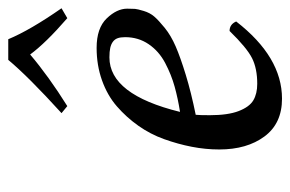

<svg xmlns="http://www.w3.org/2000/svg" viewBox="-139 -554 703 465"><g transform="rotate(-90 212.5 -321.5)"><path d="M350 -653Q372 -600 425 -524L401 -510Q341 -562 313 -600Q260 -555 188 -510L171 -524Q259 -604 300 -653ZM355 -370Q355 -381 352.5 -388Q350 -395 344 -399.5Q338 -404 329 -406Q320 -408 306 -408Q216 -408 174 -237Q206 -242 235 -250Q264 -258 292.5 -273Q321 -288 338 -313Q355 -338 355 -370ZM167 -199Q166 -191 166 -165Q166 -121 176 -95Q186 -69 202 -59.5Q218 -50 242 -50Q279 -50 304 -62.5Q329 -75 370 -117Q386 -117 393 -101Q307 10 206 10Q146 10 114.5 -32.5Q83 -75 83 -142Q83 -175 89.5 -208.5Q96 -242 108 -275.5Q120 -309 140.5 -338Q161 -367 187.5 -390Q214 -413 250.5 -426Q287 -439 329 -439Q377 -439 400.5 -414.5Q424 -390 424 -365Q424 -352 423.5 -346Q423 -340 418.5 -325Q414 -310 405 -299.5Q396 -289 377.5 -274Q359 -259 332.5 -247.5Q306 -236 263.5 -223Q221 -210 167 -199Z"/></g></svg>

Font: Linux Libertine O
Style: Italic
Weight: 400
Italic angle: -12°
Designer: Philipp H. Poll
Foundry: Philipp H. Poll
Version: Version 5.1.6